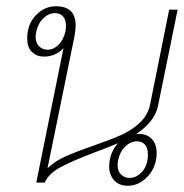

<svg xmlns="http://www.w3.org/2000/svg" viewBox="-20 -584 588 614"><path d="M329 -53Q329 -59 331 -73Q337 -103 357 -126Q330 -114 281 -96Q210 -69 173 -49Q136 -29 123 0H96L183 -430Q158 -403 120 -403Q98 -403 82.5 -417.5Q67 -432 67 -461Q67 -506 94.5 -535Q122 -564 159 -564Q222 -564 222 -502Q222 -491 218 -467L132 -46Q156 -69 191 -84.5Q226 -100 281 -119Q336 -138 369 -153Q402 -168 427.5 -192Q453 -216 460 -250L521 -553H548L485 -244Q474 -194 415 -155L422 -156Q450 -156 465.5 -139.5Q481 -123 481 -95Q481 -52 453.5 -21Q426 10 388 10Q361 10 345 -7.5Q329 -25 329 -53ZM189 -483Q191 -495 191 -501Q191 -521 181.5 -531.5Q172 -542 156 -542Q136 -542 119 -526Q102 -510 96 -483Q94 -471 94 -466Q94 -447 105 -436Q116 -425 132 -425Q151 -425 167 -440.5Q183 -456 189 -483ZM453 -91Q453 -111 443.5 -121.5Q434 -132 418 -132Q398 -132 381 -116Q364 -100 358 -73Q356 -61 356 -56Q356 -37 367 -26Q378 -15 394 -15Q417 -15 435 -35.5Q453 -56 453 -91Z"/></svg>

Font: Trirong Thin
Style: Italic
Weight: 250
Italic angle: -12°
Designer: Katatrad Team
Foundry: CadsonDemak
Version: Version 1.001